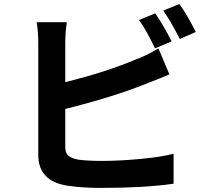

<svg xmlns="http://www.w3.org/2000/svg" viewBox="-20 -875 1040 938"><path d="M818.4 -672.9 737.3 -638.7Q695.3 -727.5 659.2 -777.3L738.3 -809.6Q782.2 -746.1 818.4 -672.9ZM298.8 -342.8V-158.2Q298.8 -127.9 313.5 -114.7Q328.1 -101.6 364.3 -94.7Q410.2 -88.9 480.5 -88.9Q564.5 -88.9 667.5 -98.6Q770.5 -108.4 828.1 -124V22.5Q687.5 43 471.7 43Q377 43 303.7 31.2Q167 7.8 167 -118.2V-663.1Q167 -716.8 159.2 -766.6H306.6Q298.8 -716.8 298.8 -663.1V-473.6Q502.9 -524.4 644.5 -585Q704.1 -607.4 753.9 -638.7L807.6 -511.7Q800.8 -508.8 755.9 -490.2Q710.9 -471.7 691.4 -464.8Q527.3 -399.4 298.8 -342.8ZM777.3 -823.2 856.4 -855.5Q892.6 -805.7 936.5 -718.8L858.4 -684.6Q809.6 -779.3 777.3 -823.2Z"/></svg>

Font: Gen Shin Gothic Monospace Bold
Style: Bold
Weight: 700
Designer: [Source Han Sans]
Ryoko NISHIZUKA  (kana & ideographs); Paul D. Hunt (Latin, Greek & Cyrillic); Wenlong ZHANG  (bopomofo
Version: Version 1.002.20150607